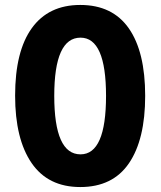

<svg xmlns="http://www.w3.org/2000/svg" viewBox="-20 -745 648 775"><path d="M566 -358Q566 -536 500 -630.5Q434 -725 304 -725Q176 -725 108.5 -631.5Q41 -538 41 -359Q41 -184 107.5 -87Q174 10 304 10Q435 10 500.5 -86Q566 -182 566 -358ZM199 -358Q199 -593 305 -593Q408 -593 408 -358Q408 -122 305 -122Q199 -122 199 -358Z"/></svg>

Font: Noto Sans Armenian ExtraCondensed Extra
Style: Regular
Weight: 800
Width: 3
Designer: Monotype Design Team
Foundry: Monotype Imaging Inc.
Version: Version 1.901